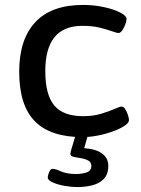

<svg xmlns="http://www.w3.org/2000/svg" viewBox="-20 -550 573 780"><path d="M315 7Q185 7 121.5 -57.5Q58 -122 58 -259Q58 -390 123.5 -460Q189 -530 318 -530Q360 -530 400.5 -521.5Q441 -513 467.5 -499.5Q494 -486 494 -473Q494 -464 489 -450.5Q484 -437 476.5 -426.5Q469 -416 462 -416Q454 -416 435 -423Q416 -430 386 -437.5Q356 -445 314 -445Q164 -445 164 -261Q164 -165 200.5 -121.5Q237 -78 318 -78Q359 -78 391.5 -88Q424 -98 445.5 -107.5Q467 -117 474 -117Q482 -117 488.5 -107Q495 -97 499.5 -83.5Q504 -70 504 -62Q504 -51 486 -39Q468 -27 439.5 -16.5Q411 -6 378 0.5Q345 7 315 7ZM294 210Q270 210 242 205Q214 200 194 191Q174 182 174 171Q174 163 179.5 149.5Q185 136 193 136Q205 136 228.5 146.5Q252 157 291 157Q309 157 330 151Q351 145 351 124Q351 109 338 102Q325 95 308 92.5Q291 90 278.5 87Q266 84 266 75Q266 69 271 53Q276 37 289 -7H339L322 52Q369 55 394.5 73.5Q420 92 420 124Q420 158 401.5 177Q383 196 354 203Q325 210 294 210Z"/></svg>

Font: Asap Semi Expanded Medium
Style: Regular
Weight: 500
Width: 6
Designer: Pablo Cosgaya
Foundry: Omnibus-Type
Version: Version 3.001; ttfautohint (v1.8.4.7-5d5b)